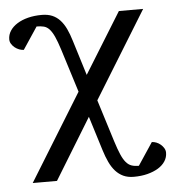

<svg xmlns="http://www.w3.org/2000/svg" viewBox="-52 -542 749 820"><g transform="rotate(-5 322.5 -132.5)"><path d="M634.8 138.2Q634.8 158.2 624 174.8Q613.3 191.4 593.8 203.4Q574.2 215.3 547.6 222.2Q521 229 488.8 229Q463.4 229 444.3 220.2Q425.3 211.4 410.6 195.1Q396 178.7 385 155.3Q374 131.8 365.2 103L319.8 -43L160.2 217.8H56.2L285.2 -153.8L227.1 -338.9Q215.8 -374.5 206.1 -395.8Q196.3 -417 185.8 -428.5Q175.3 -439.9 162.1 -443.4Q148.9 -446.8 130.9 -446.8L67.9 -352.1Q58.6 -352.1 48.3 -356Q38.1 -359.9 29.5 -366.7Q21 -373.5 15.4 -382.6Q9.8 -391.6 9.8 -401.9Q9.8 -421.9 20.8 -438.7Q31.7 -455.6 51.5 -468Q71.3 -480.5 98.1 -487.3Q125 -494.1 157.2 -494.1Q182.6 -494.1 201.7 -486.1Q220.7 -478 235.1 -462.4Q249.5 -446.8 260.3 -424.1Q271 -401.4 279.8 -372.1L326.2 -222.2L486.8 -481.9H590.8L361.8 -109.9L418 69.8Q429.2 105.5 439 127.9Q448.7 150.4 459.5 162.8Q470.2 175.3 483.4 179.7Q496.6 184.1 514.2 184.1L578.1 87.9Q587.4 87.9 597.4 91.8Q607.4 95.7 615.7 102.8Q624 109.9 629.4 118.9Q634.8 127.9 634.8 138.2Z"/></g></svg>

Font: Charis SIL
Style: Regular
Weight: 400
Foundry: SIL International
Version: Version 4.112